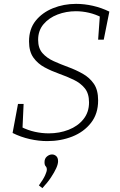

<svg xmlns="http://www.w3.org/2000/svg" viewBox="-20 -722 618 992"><path d="M224 7Q180 7 133.5 -3.5Q87 -14 45 -35L73 -185H102L96 -54L90 -66Q124 -49 160 -41Q196 -33 232 -33Q287 -33 334.5 -51.5Q382 -70 411 -106Q440 -142 440 -193Q440 -239 418 -266Q396 -293 360.5 -310Q325 -327 285.5 -341Q246 -355 210.5 -374Q175 -393 152.5 -424.5Q130 -456 130 -508Q130 -572 164 -614.5Q198 -657 253.5 -679.5Q309 -702 373 -702Q416 -702 460 -692Q504 -682 545 -662L516 -517H487L496 -642L505 -632Q474 -648 440 -656Q406 -664 372 -664Q322 -664 277.5 -647Q233 -630 205 -597Q177 -564 177 -516Q177 -473 199.5 -447.5Q222 -422 257.5 -406Q293 -390 332.5 -375.5Q372 -361 407.5 -341Q443 -321 465 -289Q487 -257 487 -203Q487 -134 450 -87Q413 -40 353.5 -16.5Q294 7 224 7ZM199 250 181 236Q204 204 213 184Q222 164 222 154Q222 143 216 137Q210 131 210 116Q210 97 222.5 86.5Q235 76 249 76Q261 76 270.5 84.5Q280 93 280 111Q280 126 270.5 147Q261 168 243.5 194.5Q226 221 199 250Z"/></svg>

Font: Bitter Thin Light
Style: Italic
Weight: 300
Italic angle: -9°
Version: Version 2.002